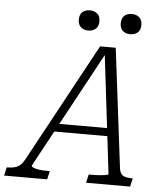

<svg xmlns="http://www.w3.org/2000/svg" viewBox="-111 -951 857 1003"><g transform="rotate(5 317.0 -449.5)"><path d="M191 -294H480L481 -252H171ZM415 -692 427 -691 88 -65Q87 -59 98 -54Q109 -49 128.5 -46.5Q148 -44 171 -44H184L174 0H-52L-42 -44H-36Q-7 -44 14 -53.5Q35 -63 53 -97L389 -716H471L548 -91Q552 -61 568.5 -52.5Q585 -44 614 -44H619L609 0H378L388 -44H401Q425 -44 445 -45.5Q465 -47 478 -49.5Q491 -52 491 -55ZM320 -793Q297 -793 281.5 -806Q266 -819 266 -846Q266 -873 281 -886Q296 -899 320 -899Q343 -899 358.5 -886Q374 -873 374 -846Q374 -819 358.5 -806Q343 -793 320 -793ZM540 -793Q516 -793 501 -806Q486 -819 486 -846Q486 -873 501 -886Q516 -899 540 -899Q563 -899 578.5 -886Q594 -873 594 -846Q594 -819 578.5 -806Q563 -793 540 -793Z"/></g></svg>

Font: Roboto Serif ExtraLight
Style: Italic
Weight: 250
Italic angle: -10°
Designer: Greg Gazdowicz
Foundry: Commercial Type
Version: Version 1.008